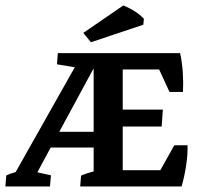

<svg xmlns="http://www.w3.org/2000/svg" viewBox="-25 -676 722 696"><path d="M-5.4 0 -2.4 -39.6Q10.3 -46.4 31.7 -52.2L246.1 -432.1L181.6 -442.9L184.6 -483.4H627.9Q635.3 -448.7 637.7 -412.4Q640.1 -376 638.2 -342.8H589.4L551.8 -424.3H419.9V-278.8H565.4L561 -217.3H419.9V-59.1H556.2L606.9 -149.4H654.8Q655.8 -118.2 650.1 -78.9Q644.5 -39.6 633.3 0H265.6L269 -39.6Q287.1 -47.4 314.5 -54.7V-141.1H158.7L110.4 -51.3L159.7 -40.5L156.2 0ZM189.9 -198.2H314.5V-424.8H312.5ZM304.7 -522.9 276.9 -556.6 421.9 -656.2Q469.2 -637.2 496.6 -607.9L494.6 -586.4Z"/></svg>

Font: Markazi Text SemiBold
Style: Regular
Weight: 600
Designer: Borna Izadpanah (Arabic designer), Fiona Ross (Arabic design director) and Florian Runge (Latin designer)
Foundry: Borna Izadpanah and Florian Runge
Version: Version 1.001; ttfautohint (v1.8.3)